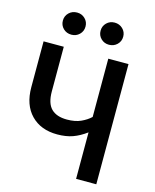

<svg xmlns="http://www.w3.org/2000/svg" viewBox="-132 -1003 880 1092"><g transform="rotate(15 307.5 -457.5)"><path d="M161 -707.7V-444.6Q161 -374.9 192.3 -343.6Q223.6 -312.3 284.6 -312.3Q333.3 -312.3 366.9 -327.7Q400.5 -343.1 423.1 -364.6V-707.7H542.1V0H423.1V-273.8Q383.6 -244.6 344.4 -230.5Q305.1 -216.4 253.3 -216.4Q156.4 -216.4 99.2 -275.1Q42.1 -333.8 42.1 -437.9V-707.7ZM184.6 -785.1Q155.9 -785.1 136.7 -803.8Q117.4 -822.6 117.4 -850.3Q117.4 -877.9 136.7 -896.7Q155.9 -915.4 184.6 -915.4Q212.3 -915.4 231.5 -896.7Q250.8 -877.9 250.8 -850.3Q250.8 -822.6 231.5 -803.8Q212.3 -785.1 184.6 -785.1ZM405.6 -785.1Q377.9 -785.1 358.7 -803.8Q339.5 -822.6 339.5 -850.3Q339.5 -877.9 358.7 -896.7Q377.9 -915.4 405.6 -915.4Q433.8 -915.4 453.3 -896.7Q472.8 -877.9 472.8 -850.3Q472.8 -822.6 453.3 -803.8Q433.8 -785.1 405.6 -785.1Z"/></g></svg>

Font: Fira Code Medium
Style: Regular
Weight: 500
Designer: Carrois Corporate, Edenspiekermann AG, Nikita Prokopov
Foundry: Carrois Corporate, Edenspiekermann AG, Nikita Prokopov
Version: Version 6.002